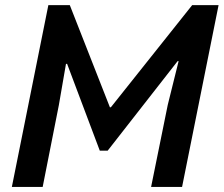

<svg xmlns="http://www.w3.org/2000/svg" viewBox="-20 -740 885 760"><path d="M171.4 -719.7H256.3L415 -315.4H418.9L740.7 -719.7H845.2L700.7 0H578.1L644 -324.7L687 -498H683.1L406.2 -143.6H375L245.6 -487.3H241.2L212.9 -323.7L148.9 0H26.9Z"/></svg>

Font: Reddit Sans Vanilla SemiBold
Style: Italic
Weight: 600
Italic angle: -11.25°
Designer: Stephen Hutchings
Version: Version 1.013